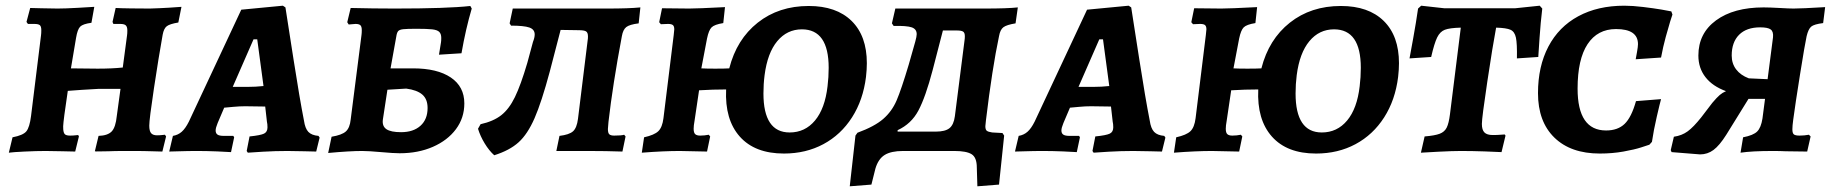

<svg xmlns="http://www.w3.org/2000/svg" viewBox="-20 -530 6427 674"><path d="M504 -89Q504 -70 510.5 -62.5Q517 -55 531 -55Q541 -55 549 -56Q557 -57 559 -57L563 -51L550 2Q541 2 513.5 1Q486 0 451 0H417Q381 0 361 1Q346 1 329.5 1.5Q313 2 313 1L326 -53Q358 -54 372 -68.5Q386 -83 390 -123L403 -218H325Q300 -217 266 -214.5Q232 -212 218 -211L206 -127Q205 -119 203 -102Q201 -85 202 -76Q203 -63 208 -58.5Q213 -54 226 -54Q237 -54 244.5 -55Q252 -56 254 -56Q255 -55 256 -53.5Q257 -52 257 -51L244 2Q232 2 200.5 1Q169 0 140 0Q108 0 66.5 2Q25 4 11 6L24 -48Q61 -55 72.5 -69Q84 -83 89 -123L124 -406Q125 -413 125 -424Q125 -437 120 -441.5Q115 -446 100 -446H78L73 -453L86 -502Q96 -502 124.5 -501Q153 -500 182 -500Q208 -500 252.5 -502.5Q297 -505 311 -506L301 -450Q271 -446 261.5 -436.5Q252 -427 247 -397L229 -290L323 -289Q374 -289 411 -293L426 -406Q427 -412 427 -423Q427 -436 421.5 -441Q416 -446 402 -446H378L375 -453L386 -502Q402 -501 439.5 -500.5Q477 -500 506 -500Q541 -501 573.5 -503Q606 -505 617 -506L606 -451Q576 -446 565.5 -438Q555 -430 551 -408Q537 -330 520.5 -220.5Q504 -111 504 -89Z M1098 -53 1102 -47 1090 2Q1079 2 1049.5 1Q1020 0 989 0Q946 0 904 2.5Q862 5 850 6L846 0L856 -51Q895 -55 907 -61Q919 -67 919 -83Q919 -95 917 -103L911 -156L841 -157Q821 -157 800 -155Q779 -153 767 -152L744 -98Q737 -81 737 -72Q737 -62 743.5 -57.5Q750 -53 766 -53H799L802 -48L791 4Q780 3 742.5 1.5Q705 0 673 0Q639 0 611 1Q583 2 574 2L587 -53Q605 -56 618 -67.5Q631 -79 643 -103L827 -496L973 -510L982 -504Q989 -459 1010.5 -321Q1032 -183 1047 -107Q1051 -79 1062.5 -67Q1074 -55 1098 -53ZM849 -225Q878 -225 905 -228L883 -392H870L797 -225Z M1318 4Q1274 0 1251 0Q1208 0 1132 7L1144 -50Q1180 -56 1194 -68.5Q1208 -81 1211 -110L1249 -407Q1250 -414 1250 -424Q1250 -437 1245 -441.5Q1240 -446 1228 -446L1204 -444L1199 -452L1211 -502Q1291 -500 1365 -500Q1550 -500 1631 -509L1636 -500Q1615 -429 1600 -343L1521 -338L1528 -381Q1529 -387 1529 -397Q1529 -411 1522 -418Q1515 -425 1497 -427Q1479 -429 1442 -429Q1409 -429 1395.5 -427.5Q1382 -426 1377.5 -420.5Q1373 -415 1371 -401L1351 -290H1430Q1515 -290 1562.5 -258Q1610 -226 1610 -167Q1610 -116 1580.5 -76.5Q1551 -37 1499.5 -14.5Q1448 8 1383 8Q1362 8 1318 4ZM1481 -151Q1481 -182 1462.5 -198Q1444 -214 1406 -219L1340 -215L1324 -110Q1321 -87 1336.5 -76.5Q1352 -66 1388 -66Q1431 -66 1456 -88.5Q1481 -111 1481 -151Z M2116 -102 2114 -77Q2114 -63 2119 -58.5Q2124 -54 2136 -54Q2162 -54 2171 -57L2176 -51L2165 2Q2107 0 2047 0H1933L1944 -53Q1978 -57 1991.5 -69Q2005 -81 2009 -113L2043 -389Q2044 -394 2044 -402Q2044 -416 2037 -420Q2030 -424 2012 -424L1948 -425L1910 -279Q1881 -171 1856.5 -115Q1832 -59 1800.5 -30.5Q1769 -2 1715 15Q1697 -1 1681.5 -26.5Q1666 -52 1658 -78L1667 -94Q1712 -104 1739.5 -125.5Q1767 -147 1787.5 -189Q1808 -231 1831 -309L1851 -383Q1857 -398 1857 -409Q1857 -427 1838 -433.5Q1819 -440 1774 -440L1769 -448L1780 -500H2113Q2188 -500 2228 -504L2222 -448Q2190 -444 2178.5 -435Q2167 -426 2163 -403Q2131 -233 2116 -102Z M3023 -308Q3023 -286 3020 -260Q3010 -179 2971 -118Q2932 -57 2870.5 -24Q2809 9 2732 9Q2630 9 2577 -50.5Q2524 -110 2529 -216Q2482 -216 2434 -213L2418 -105Q2415 -89 2415 -78Q2415 -64 2420.5 -59Q2426 -54 2438 -54Q2453 -54 2468 -57L2473 -51L2462 2Q2388 0 2366 0Q2310 0 2233 6L2241 -48Q2277 -56 2291 -69.5Q2305 -83 2309 -115L2345 -407Q2347 -423 2347 -427Q2347 -438 2342 -442Q2337 -446 2325 -446L2300 -445L2294 -452L2304 -501L2399 -500Q2428 -500 2525 -505L2519 -449Q2488 -444 2478 -434Q2468 -424 2462 -395L2442 -290Q2459 -289 2491 -289Q2524 -289 2540 -290Q2566 -392 2640 -450.5Q2714 -509 2819 -509Q2916 -509 2969.5 -456.5Q3023 -404 3023 -308ZM2889 -292Q2889 -427 2795 -427Q2743 -427 2708.5 -385.5Q2674 -344 2664 -266Q2660 -235 2660 -202Q2660 -65 2752 -65Q2806 -65 2841 -107Q2876 -149 2885 -227Q2889 -259 2889 -292Z M3441 -107 3439 -87Q3439 -75 3444 -71Q3449 -67 3463 -65L3499 -63L3505 -54L3487 118L3411 124L3409 58Q3409 23 3391 11.5Q3373 0 3330 0H3150Q3108 0 3085.5 14Q3063 28 3053 62L3039 118L2963 124L2983 -54L2990 -64Q3050 -86 3080.5 -112.5Q3111 -139 3127.5 -177.5Q3144 -216 3170 -303L3193 -384Q3198 -402 3198 -410Q3198 -428 3180.5 -434Q3163 -440 3117 -439L3111 -448L3123 -500H3436Q3516 -500 3553 -504L3545 -448Q3514 -443 3502.5 -434.5Q3491 -426 3487 -403Q3463 -290 3441 -107ZM3367 -403Q3367 -415 3361 -419Q3355 -423 3339 -423H3290L3254 -284Q3229 -189 3204 -142Q3179 -95 3131 -73V-68H3265Q3298 -68 3313 -80Q3328 -92 3332 -122L3366 -389Q3367 -395 3367 -403Z M4067 -53 4071 -47 4059 2Q4048 2 4018.5 1Q3989 0 3958 0Q3915 0 3873 2.5Q3831 5 3819 6L3815 0L3825 -51Q3864 -55 3876 -61Q3888 -67 3888 -83Q3888 -95 3886 -103L3880 -156L3810 -157Q3790 -157 3769 -155Q3748 -153 3736 -152L3713 -98Q3706 -81 3706 -72Q3706 -62 3712.5 -57.5Q3719 -53 3735 -53H3768L3771 -48L3760 4Q3749 3 3711.5 1.5Q3674 0 3642 0Q3608 0 3580 1Q3552 2 3543 2L3556 -53Q3574 -56 3587 -67.5Q3600 -79 3612 -103L3796 -496L3942 -510L3951 -504Q3958 -459 3979.5 -321Q4001 -183 4016 -107Q4020 -79 4031.5 -67Q4043 -55 4067 -53ZM3818 -225Q3847 -225 3874 -228L3852 -392H3839L3766 -225Z M4891 -308Q4891 -286 4888 -260Q4878 -179 4839 -118Q4800 -57 4738.5 -24Q4677 9 4600 9Q4498 9 4445 -50.5Q4392 -110 4397 -216Q4350 -216 4302 -213L4286 -105Q4283 -89 4283 -78Q4283 -64 4288.5 -59Q4294 -54 4306 -54Q4321 -54 4336 -57L4341 -51L4330 2Q4256 0 4234 0Q4178 0 4101 6L4109 -48Q4145 -56 4159 -69.5Q4173 -83 4177 -115L4213 -407Q4215 -423 4215 -427Q4215 -438 4210 -442Q4205 -446 4193 -446L4168 -445L4162 -452L4172 -501L4267 -500Q4296 -500 4393 -505L4387 -449Q4356 -444 4346 -434Q4336 -424 4330 -395L4310 -290Q4327 -289 4359 -289Q4392 -289 4408 -290Q4434 -392 4508 -450.5Q4582 -509 4687 -509Q4784 -509 4837.5 -456.5Q4891 -404 4891 -308ZM4757 -292Q4757 -427 4663 -427Q4611 -427 4576.5 -385.5Q4542 -344 4532 -266Q4528 -235 4528 -202Q4528 -65 4620 -65Q4674 -65 4709 -107Q4744 -149 4753 -227Q4757 -259 4757 -292Z M5004 -330 4928 -325Q4931 -341 4941 -396Q4951 -451 4958 -500L4969 -510L5050 -501H5299L5385 -510L5394 -500Q5388 -450 5384.5 -397.5Q5381 -345 5380 -330L5305 -325Q5306 -377 5301.5 -398Q5297 -419 5282.5 -425.5Q5268 -432 5232 -433Q5220 -370 5201 -243Q5182 -116 5182 -95Q5182 -74 5191 -65Q5200 -56 5220 -56Q5236 -56 5247.5 -57Q5259 -58 5262 -58L5265 -54L5251 4Q5235 3 5191.5 1.5Q5148 0 5108 0Q5079 0 5031 2.5Q4983 5 4968 6L4981 -51Q5017 -54 5034 -60.5Q5051 -67 5058.5 -82Q5066 -97 5070 -129L5108 -433Q5069 -432 5052 -425.5Q5035 -419 5025 -398.5Q5015 -378 5004 -330Z M5379 -203Q5379 -297 5415.5 -366.5Q5452 -436 5520.5 -473Q5589 -510 5682 -510Q5711 -510 5748 -505.5Q5785 -501 5812 -496.5Q5839 -492 5847 -490L5851 -479Q5849 -474 5843 -454.5Q5837 -435 5827.5 -400.5Q5818 -366 5811 -328L5722 -322Q5723 -328 5726.5 -347Q5730 -366 5730 -375Q5730 -428 5653 -428Q5588 -428 5553 -375Q5518 -322 5518 -219Q5518 -72 5618 -72Q5659 -72 5683 -95Q5707 -118 5723 -175L5811 -182Q5807 -168 5796 -120.5Q5785 -73 5779 -32L5770 -22Q5764 -20 5741 -12.5Q5718 -5 5679 2Q5640 9 5596 9Q5494 9 5436.5 -47Q5379 -103 5379 -203Z M6275 -110Q6272 -88 6272 -76Q6272 -62 6277.5 -58Q6283 -54 6297 -54Q6314 -54 6330 -57L6336 -51L6324 2L6248 1Q6230 0 6203 0Q6130 0 6090 6L6099 -48Q6135 -55 6148.5 -68.5Q6162 -82 6167 -114L6176 -183H6118L6040 -57Q6016 -19 5995 -3.5Q5974 12 5948 12L5848 4L5845 -3L5856 -50Q5884 -54 5904.5 -69Q5925 -84 5952 -118L5991 -169Q6007 -188 6017 -196.5Q6027 -205 6039 -210Q5992 -227 5967 -259Q5942 -291 5942 -335Q5942 -413 6004 -458.5Q6066 -504 6171 -504Q6191 -504 6227 -502Q6261 -500 6276 -500Q6304 -500 6387 -505L6380 -449Q6348 -445 6338 -436.5Q6328 -428 6322 -403Q6316 -376 6299 -269.5Q6282 -163 6275 -110ZM6185 -252 6204 -399Q6206 -419 6196 -426.5Q6186 -434 6159 -434Q6111 -434 6085 -408Q6059 -382 6059 -335Q6059 -307 6074.5 -286.5Q6090 -266 6119 -255Z"/></svg>

Font: Alegreya SC
Style: Bold Italic
Weight: 700
Italic angle: -7°
Designer: Juan Pablo del Peral
Foundry: Huerta Tipografica
Version: Version 2.007; ttfautohint (v1.6)